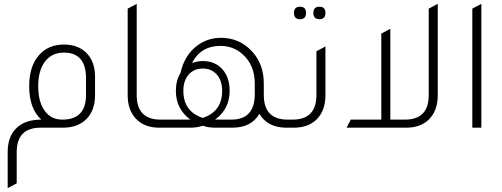

<svg xmlns="http://www.w3.org/2000/svg" viewBox="-20 -665 2617 1000"><path d="M20 315V127Q20 44 68 0Q113 -42 195 -42Q132 -99 132 -216Q132 -323 186 -381Q234 -433 313 -433Q388 -433 431.5 -388Q475 -343 475 -265V-169Q475 -92 432 -47Q389 -2 314 0H191Q67 0 67 128V290ZM428 -257Q428 -391 313 -391Q250 -391 214.5 -344.5Q179 -298 179 -216Q179 -132 215 -85Q248 -42 304 -42Q428 -42 428 -170Z M809 0Q733 0 689 -45.5Q645 -91 645 -169V-620L692 -645V-170Q692 -42 816 -42H859V0Z M1478 -42H1521V0H1471Q1374 0 1331 -72Q1289 0 1190 0H1100Q1066 0 1036 -10Q1006 0 972 0H799V-42H971Q896 -98 896 -192Q896 -246 920 -285Q941 -379 1009 -429Q1063 -468 1131 -468Q1227 -468 1292 -398Q1354 -332 1354 -229V-170Q1354 -42 1478 -42ZM1185 -42Q1307 -42 1307 -175V-229Q1307 -326 1244 -382Q1195 -426 1128 -426Q1026 -426 980 -337Q1008 -347 1036 -347Q1100 -347 1138 -304.5Q1176 -262 1176 -192Q1176 -97 1100 -42ZM1036 -51Q1137 -84 1137 -192Q1137 -245 1109.5 -276.5Q1082 -308 1036 -308Q990 -308 962.5 -276.5Q935 -245 935 -192Q935 -84 1036 -51Z M1543 -565Q1511 -565 1511 -598Q1511 -630 1543 -630Q1574 -630 1574 -598Q1574 -565 1543 -565ZM1644 -565Q1612 -565 1612 -598Q1612 -630 1644 -630Q1675 -630 1675 -598Q1675 -565 1644 -565ZM1461 0V-42H1504Q1628 -42 1628 -170V-398L1675 -423V-169Q1675 -88 1628 -42Q1584 0 1511 0Z M2213 -620 2260 -645V-169Q2260 -88 2213 -42Q2169 0 2096 0H1785L1807 -42H1966V-490L2013 -515V-42H2089Q2213 -42 2213 -170Z M2440 0V-620L2487 -645V0Z"/></svg>

Font: Tajawal Light
Style: Regular
Weight: 300
Designer: Boutros Fonts
Foundry: Created by Boutros International 2017
Version: Version 1.700